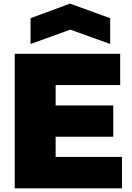

<svg xmlns="http://www.w3.org/2000/svg" viewBox="-20 -1036 724 1056"><path d="M61 -740H641V-568H286V-456H603V-284H286V-173H651V0H61ZM148 -936 365 -1016 586 -936V-794L367 -873L148 -794Z"/></svg>

Font: Encode Sans Normal
Style: Black
Weight: 900
Designer: Pablo Impallari, Andres Torresi
Foundry: Pablo Impallari, Andres Torresi
Version: Version 1.000; ttfautohint (v1.00) -l 8 -r 50 -G 200 -x 14 -